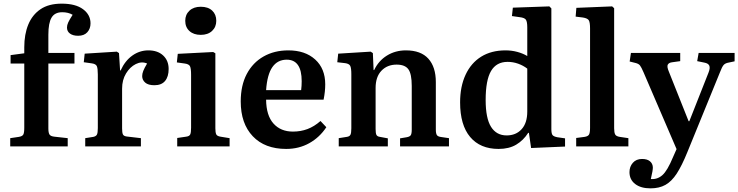

<svg xmlns="http://www.w3.org/2000/svg" viewBox="-20 -802 4045 1052"><path d="M36 0V-45L83 -52Q102 -55 107.5 -64.5Q113 -74 113 -102V-454H38V-500L113 -510V-543Q113 -614 135 -667.5Q157 -721 202 -751.5Q247 -782 318 -782Q394 -782 435 -751.5Q476 -721 476 -674Q476 -645 458.5 -625.5Q441 -606 408 -606Q380 -606 363.5 -618Q347 -630 347 -651Q347 -664 353.5 -678.5Q360 -693 378 -721Q354 -735 321 -735Q280 -735 262.5 -705.5Q245 -676 245 -612V-512H388V-454H245V-98Q245 -74 251.5 -64.5Q258 -55 279 -53L351 -45V0Z M447 0V-45L491 -52Q506 -55 511 -64.5Q516 -74 516 -100V-394Q516 -427 510.5 -439.5Q505 -452 482 -455L439 -461L444 -508L620 -519L632 -511L638 -416H641Q665 -469 705 -497.5Q745 -526 793 -526Q844 -526 874 -498Q904 -470 904 -424Q904 -382 884.5 -358.5Q865 -335 826 -335Q792 -335 775.5 -349.5Q759 -364 759 -385Q759 -398 765 -413.5Q771 -429 786 -454Q756 -467 724 -451Q692 -435 670.5 -399.5Q649 -364 649 -316V-98Q649 -75 653.5 -65.5Q658 -56 675 -54L752 -45V0Z M1080 -611Q1041 -611 1018 -632Q995 -653 995 -688Q995 -722 1018 -743.5Q1041 -765 1080 -765Q1120 -765 1142.5 -744Q1165 -723 1165 -688Q1165 -654 1142 -632.5Q1119 -611 1080 -611ZM951 0V-46L999 -53Q1017 -55 1022 -65Q1027 -75 1027 -102V-392Q1027 -427 1021 -439Q1015 -451 992 -454L949 -460L954 -507L1148 -517L1160 -510V-99Q1160 -77 1164.5 -66.5Q1169 -56 1189 -53L1238 -45V0Z M1548 14Q1431 14 1365 -55.5Q1299 -125 1299 -246Q1299 -334 1332 -396.5Q1365 -459 1424 -492.5Q1483 -526 1560 -526Q1652 -526 1707 -476Q1762 -426 1762 -340Q1762 -300 1753 -256H1438Q1439 -169 1478.5 -125Q1518 -81 1585 -81Q1628 -81 1665 -95Q1702 -109 1736 -139L1768 -105Q1731 -49 1674.5 -17.5Q1618 14 1548 14ZM1438 -308H1630Q1633 -331 1633 -357Q1633 -475 1551 -475Q1501 -475 1472.5 -434.5Q1444 -394 1438 -308Z M1836 0V-45L1880 -52Q1895 -54 1900 -63.5Q1905 -73 1905 -99V-395Q1905 -429 1899 -441Q1893 -453 1871 -456L1828 -461L1833 -508L2011 -519L2023 -511L2027 -418H2030Q2054 -469 2100 -497.5Q2146 -526 2204 -526Q2286 -526 2327 -480.5Q2368 -435 2368 -352V-92Q2368 -70 2374 -61.5Q2380 -53 2399 -51L2440 -45V0H2172V-44L2208 -50Q2225 -53 2230.5 -61Q2236 -69 2236 -92V-331Q2236 -397 2217.5 -422.5Q2199 -448 2153 -448Q2102 -448 2070 -414.5Q2038 -381 2038 -320V-95Q2038 -72 2042.5 -63Q2047 -54 2062 -52L2105 -44V0Z M2712 14Q2611 14 2556 -51.5Q2501 -117 2501 -241Q2501 -328 2531 -392.5Q2561 -457 2616.5 -491.5Q2672 -526 2750 -526Q2784 -526 2815 -517.5Q2846 -509 2869 -495V-652Q2869 -683 2861.5 -694Q2854 -705 2827 -708L2785 -714L2790 -760L2990 -767L3001 -756V-95Q3001 -71 3007 -62.5Q3013 -54 3034 -50L3076 -44V1L2890 9L2878 -74H2874Q2848 -33 2808.5 -9.5Q2769 14 2712 14ZM2756 -60Q2807 -60 2838 -94Q2869 -128 2869 -191V-426Q2847 -443 2819 -453Q2791 -463 2761 -463Q2700 -463 2670.5 -413Q2641 -363 2641 -254Q2641 -154 2670.5 -107Q2700 -60 2756 -60Z M3137 0V-46L3183 -52Q3202 -55 3207.5 -65Q3213 -75 3213 -102V-646Q3213 -680 3206 -691Q3199 -702 3174 -706L3134 -711L3138 -759L3334 -767L3345 -757V-99Q3345 -76 3350.5 -65.5Q3356 -55 3376 -52L3423 -45V0Z M3544 230Q3491 230 3460 206Q3429 182 3429 141Q3429 111 3447.5 90Q3466 69 3498 69Q3526 69 3541 81.5Q3556 94 3557 114Q3558 129 3546 179Q3582 182 3609.5 157.5Q3637 133 3668 58L3687 15L3506 -406Q3494 -434 3486.5 -443.5Q3479 -453 3462 -457L3430 -465L3437 -512H3707V-467L3664 -461Q3645 -459 3639 -448Q3633 -437 3645 -409L3753 -138H3757L3862 -404Q3872 -429 3866.5 -442Q3861 -455 3839 -459L3800 -467L3808 -512H4005V-466L3972 -459Q3954 -456 3945 -446Q3936 -436 3924 -404L3746 32Q3716 106 3688 149Q3660 192 3626 211Q3592 230 3544 230Z"/></svg>

Font: Literata 36pt SemiBold
Style: Regular
Weight: 600
Designer: Latin by Veronika Burian and Jose Scaglione. Greek by Irene Vlachou. Cyrillic by Vera Evstafieva.
Foundry: TypeTogether
Version: Version 3.002